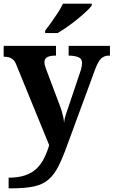

<svg xmlns="http://www.w3.org/2000/svg" viewBox="-20 -786 619 1046"><path d="M27 182Q79 182 116 169.5Q153 157 178 133.5Q203 110 219.5 77.5Q236 45 248 5L68 -435Q61 -453 51 -461.5Q41 -470 29.5 -473.5Q18 -477 4 -477H0V-536H285V-483H282Q254 -483 238 -475Q222 -467 222 -446Q222 -438 225.5 -426.5Q229 -415 232 -407L301 -224Q311 -199 316.5 -180Q322 -161 325 -146.5Q328 -132 329 -118Q331 -139 339.5 -165Q348 -191 351 -198L417 -394Q421 -404 424 -419Q427 -434 427 -443Q427 -465 409 -473.5Q391 -482 358 -483H354V-536H579V-483H575Q557 -483 543.5 -476Q530 -469 519.5 -453Q509 -437 499 -410L348 0Q322 73 298.5 119.5Q275 166 244 192.5Q213 219 165.5 229.5Q118 240 44 240H27ZM226 -619Q241 -638 259.5 -664Q278 -690 295.5 -717Q313 -744 323 -766H480V-756Q471 -743 449.5 -723Q428 -703 401 -681Q374 -659 346 -639.5Q318 -620 294 -606H226Z"/></svg>

Font: Noto Serif Gujarati
Style: Regular
Weight: 400
Designer: Universal Thirst, Indian Type Foundry and the Monotype Design Team
Foundry: Monotype Imaging Inc.
Version: Version 2.102